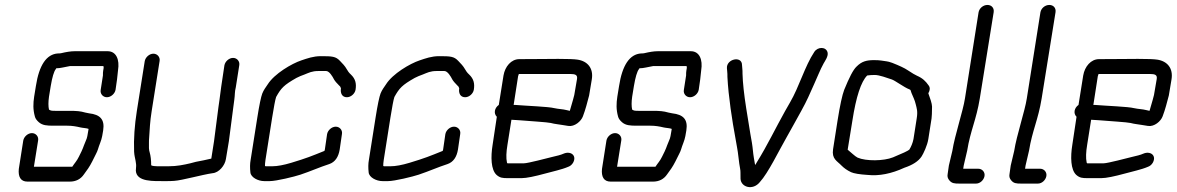

<svg xmlns="http://www.w3.org/2000/svg" viewBox="-20 -721 4756 776"><path d="M415 -514H282C266 -514 248 -511 227 -506C223 -505 219 -505 214 -505C168 -502 138 -458 125 -373L118 -330C114 -303 113 -279 121 -250C123 -242 128 -235 137 -227C152 -214 170 -213 196 -213H251C272 -213 288 -210 305 -206C312 -204 333 -203 338 -200L333 -171C332 -166 330 -158 326 -150C314 -122 318 -125 299 -88C291 -71 281 -61 272 -47H117L134 -153C137 -169 125 -183 109 -183C93 -183 77 -169 74 -153L56 -38C53 -7 63 13 91 13H262C287 13 306 3 319 -16C331 -32 342 -47 353 -69L360 -83C364 -92 373 -107 376 -118C380 -133 390 -153 393 -171L397 -194C404 -239 384 -258 340 -263C334 -264 329 -265 325 -266C304 -272 290 -273 260 -273H205C186 -273 185 -274 178 -278C175 -291 175 -309 178 -330L185 -373C191 -409 198 -432 205 -441C207 -443 207 -444 207 -445C225 -445 239 -450 263 -454H398C398 -452 399 -450 399 -447L397 -435C396 -430 396 -424 396 -416L387 -358C384 -342 396 -328 412 -328C428 -328 444 -342 447 -358L453 -400L457 -437C464 -480 450 -514 415 -514Z M651 11C662 11 673 11 684 10C716 8 797 -15 839 -21C865 -23 889 -52 893 -78L905 -150L923 -288L927 -318C930 -338 928 -349 933 -368L947 -457C950 -473 938 -487 922 -487C906 -487 890 -473 887 -457L874 -370L867 -317L863 -289C857 -243 851 -196 845 -150L834 -80C814 -75 793 -71 772 -67L749 -61C723 -55 696 -49 661 -49H616C610 -49 594 -50 591 -53C591 -74 589 -91 585 -105C584 -109 582 -115 582 -122V-143C582 -149 582 -157 583 -167C585 -196 586 -229 593 -272L625 -474C628 -490 616 -504 600 -504C584 -504 568 -490 565 -474L533 -272C524 -215 520 -160 522 -108C523 -91 526 -83 528 -71L530 -57C531 -48 529 -41 529 -31C532 15 600 11 651 11Z M1337 -209C1321 -209 1305 -195 1302 -179L1293 -117C1293 -115 1292 -113 1291 -111C1239 -90 1220 -82 1157 -63C1127 -54 1101 -49 1080 -49H1058C1055 -49 1053 -49 1051 -50C1051 -55 1051 -64 1053 -75L1080 -246C1087 -289 1092 -317 1096 -329C1116 -365 1127 -377 1178 -406C1187 -411 1200 -416 1211 -420C1229 -427 1240 -434 1268 -434H1298C1311 -434 1324 -412 1330 -400C1334 -393 1341 -385 1351 -375C1356 -371 1356 -369 1358 -364C1355 -345 1362 -328 1382 -328C1398 -328 1414 -342 1417 -358C1421 -383 1417 -402 1398 -420C1390 -427 1385 -435 1381 -442C1375 -453 1364 -465 1354 -475C1337 -493 1323 -494 1277 -494C1246 -494 1222 -485 1198 -477C1159 -464 1089 -423 1062 -380C1054 -368 1046 -358 1040 -343C1035 -330 1028 -297 1020 -246L993 -75C990 -59 990 -42 992 -24C994 -4 1023 11 1048 11H1070C1097 11 1170 -7 1194 -15C1236 -29 1271 -45 1311 -58C1334 -66 1348 -86 1353 -117L1362 -179C1365 -195 1353 -209 1337 -209Z M1815 -209C1799 -209 1783 -195 1780 -179L1771 -117C1771 -115 1770 -113 1769 -111C1717 -90 1698 -82 1635 -63C1605 -54 1579 -49 1558 -49H1536C1533 -49 1531 -49 1529 -50C1529 -55 1529 -64 1531 -75L1558 -246C1565 -289 1570 -317 1574 -329C1594 -365 1605 -377 1656 -406C1665 -411 1678 -416 1689 -420C1707 -427 1718 -434 1746 -434H1776C1789 -434 1802 -412 1808 -400C1812 -393 1819 -385 1829 -375C1834 -371 1834 -369 1836 -364C1833 -345 1840 -328 1860 -328C1876 -328 1892 -342 1895 -358C1899 -383 1895 -402 1876 -420C1868 -427 1863 -435 1859 -442C1853 -453 1842 -465 1832 -475C1815 -493 1801 -494 1755 -494C1724 -494 1700 -485 1676 -477C1637 -464 1567 -423 1540 -380C1532 -368 1524 -358 1518 -343C1513 -330 1506 -297 1498 -246L1471 -75C1468 -59 1468 -42 1470 -24C1472 -4 1501 11 1526 11H1548C1575 11 1648 -7 1672 -15C1714 -29 1749 -45 1789 -58C1812 -66 1826 -86 1831 -117L1840 -179C1843 -195 1831 -209 1815 -209Z M2312 -401 2301 -337C2300 -332 2294 -310 2283 -273C2278 -274 2274 -275 2270 -276C2255 -280 2238 -280 2220 -284C2197 -290 2110 -293 2061 -297H2056L2074 -413C2075 -417 2076 -420 2077 -422H2284C2306 -422 2315 -418 2312 -401ZM2015 -416 1996 -297C1979 -285 1974 -263 1988 -249L1971 -136C1963 -87 1964 -35 1987 -14C2001 -2 2011 -1 2033 -1H2088C2108 -1 2141 -8 2185 -20C2213 -28 2249 -35 2277 -47C2285 -50 2291 -55 2296 -63C2313 -93 2286 -112 2258 -100C2247 -95 2231 -91 2209 -86C2196 -83 2114 -61 2098 -61H2031C2030 -62 2029 -63 2029 -64C2025 -82 2026 -106 2031 -136L2047 -237L2079 -235C2115 -232 2195 -227 2206 -224C2214 -222 2223 -220 2232 -219L2252 -216C2257 -215 2265 -214 2277 -212C2302 -208 2329 -231 2336 -251C2347 -280 2353 -305 2361 -335L2372 -401C2379 -445 2355 -474 2314 -480C2301 -482 2275 -483 2236 -483C2199 -483 2146 -482 2079 -482C2046 -482 2021 -452 2015 -416Z M2772 -514H2639C2623 -514 2605 -511 2584 -506C2580 -505 2576 -505 2571 -505C2525 -502 2495 -458 2482 -373L2475 -330C2471 -303 2470 -279 2478 -250C2480 -242 2485 -235 2494 -227C2509 -214 2527 -213 2553 -213H2608C2629 -213 2645 -210 2662 -206C2669 -204 2690 -203 2695 -200L2690 -171C2689 -166 2687 -158 2683 -150C2671 -122 2675 -125 2656 -88C2648 -71 2638 -61 2629 -47H2474L2491 -153C2494 -169 2482 -183 2466 -183C2450 -183 2434 -169 2431 -153L2413 -38C2410 -7 2420 13 2448 13H2619C2644 13 2663 3 2676 -16C2688 -32 2699 -47 2710 -69L2717 -83C2721 -92 2730 -107 2733 -118C2737 -133 2747 -153 2750 -171L2754 -194C2761 -239 2741 -258 2697 -263C2691 -264 2686 -265 2682 -266C2661 -272 2647 -273 2617 -273H2562C2543 -273 2542 -274 2535 -278C2532 -291 2532 -309 2535 -330L2542 -373C2548 -409 2555 -432 2562 -441C2564 -443 2564 -444 2564 -445C2582 -445 2596 -450 2620 -454H2755C2755 -452 2756 -450 2756 -447L2754 -435C2753 -430 2753 -424 2753 -416L2744 -358C2741 -342 2753 -328 2769 -328C2785 -328 2801 -342 2804 -358L2810 -400L2814 -437C2821 -480 2807 -514 2772 -514Z M3040 -67C3036 -61 3034 -56 3033 -54C3033 -56 3031 -58 3031 -59L3027 -82C3023 -106 3023 -120 3019 -144L3013 -178C3011 -191 3005 -226 2996 -283C2987 -340 2982 -387 2981 -423C2981 -431 2981 -438 2980 -446L2979 -458C2979 -497 2915 -483 2918 -445L2919 -434C2920 -426 2920 -418 2920 -410C2924 -331 2939 -234 2953 -159L2959 -125C2963 -107 2967 -59 2971 -41C2974 -26 2972 -23 2973 2C2975 36 3023 50 3051 15C3085 -22 3128 -112 3158 -164C3181 -204 3191 -224 3218 -272C3243 -317 3251 -338 3270 -380C3284 -410 3294 -438 3309 -465C3314 -474 3328 -493 3325 -508C3320 -533 3285 -533 3271 -511C3233 -454 3210 -370 3173 -307L3153 -272C3116 -206 3080 -131 3040 -67Z M3732 -344C3739 -356 3740 -367 3733 -376C3721 -393 3709 -405 3686 -415C3679 -418 3667 -425 3649 -437C3636 -446 3614 -456 3586 -467C3576 -471 3569 -472 3564 -473C3546 -475 3540 -478 3513 -478C3482 -478 3463 -473 3442 -452C3428 -439 3412 -407 3392 -358C3384 -337 3375 -296 3365 -233L3347 -118C3341 -78 3363 -71 3382 -51C3391 -42 3403 -33 3420 -25C3431 -20 3454 -16 3487 -14C3533 -9 3583 -19 3635 -43C3668 -54 3692 -69 3705 -89C3712 -100 3728 -133 3732 -159L3745 -242C3746 -250 3747 -266 3747 -290C3747 -302 3739 -325 3732 -344ZM3685 -242 3672 -159C3669 -143 3662 -127 3655 -116C3649 -111 3628 -101 3589 -85C3552 -70 3480 -69 3446 -84C3437 -88 3416 -108 3406 -116L3425 -233C3440 -330 3460 -391 3485 -416H3486C3492 -417 3502 -418 3515 -418C3535 -418 3565 -406 3584 -400C3597 -396 3634 -368 3655 -360C3658 -359 3659 -358 3660 -357L3664 -345C3671 -328 3677 -317 3681 -300C3685 -283 3690 -272 3685 -242Z M3959 -9C3962 -25 3950 -39 3934 -39H3873L3875 -52C3876 -56 3877 -60 3878 -65L3889 -112C3902 -193 3926 -237 3940 -323L3996 -671C3999 -688 3988 -701 3971 -701C3954 -701 3938 -688 3935 -671L3880 -323C3872 -271 3839 -175 3829 -111L3815 -52L3810 -17C3808 -7 3811 1 3817 8C3827 20 3837 21 3857 21H3925C3941 21 3956 7 3959 -9Z M4209 -9C4212 -25 4200 -39 4184 -39H4123L4125 -52C4126 -56 4127 -60 4128 -65L4139 -112C4152 -193 4176 -237 4190 -323L4246 -671C4249 -688 4238 -701 4221 -701C4204 -701 4188 -688 4185 -671L4130 -323C4122 -271 4089 -175 4079 -111L4065 -52L4060 -17C4058 -7 4061 1 4067 8C4077 20 4087 21 4107 21H4175C4191 21 4206 7 4209 -9Z M4655 -401 4644 -337C4643 -332 4637 -310 4626 -273C4621 -274 4617 -275 4613 -276C4598 -280 4581 -280 4563 -284C4540 -290 4453 -293 4404 -297H4399L4417 -413C4418 -417 4419 -420 4420 -422H4627C4649 -422 4658 -418 4655 -401ZM4358 -416 4339 -297C4322 -285 4317 -263 4331 -249L4314 -136C4306 -87 4307 -35 4330 -14C4344 -2 4354 -1 4376 -1H4431C4451 -1 4484 -8 4528 -20C4556 -28 4592 -35 4620 -47C4628 -50 4634 -55 4639 -63C4656 -93 4629 -112 4601 -100C4590 -95 4574 -91 4552 -86C4539 -83 4457 -61 4441 -61H4374C4373 -62 4372 -63 4372 -64C4368 -82 4369 -106 4374 -136L4390 -237L4422 -235C4458 -232 4538 -227 4549 -224C4557 -222 4566 -220 4575 -219L4595 -216C4600 -215 4608 -214 4620 -212C4645 -208 4672 -231 4679 -251C4690 -280 4696 -305 4704 -335L4715 -401C4722 -445 4698 -474 4657 -480C4644 -482 4618 -483 4579 -483C4542 -483 4489 -482 4422 -482C4389 -482 4364 -452 4358 -416Z"/></svg>

Font: Squarish
Style: It
Weight: 400
Foundry: Cannot Into Space Fonts
Version: Version 0.272